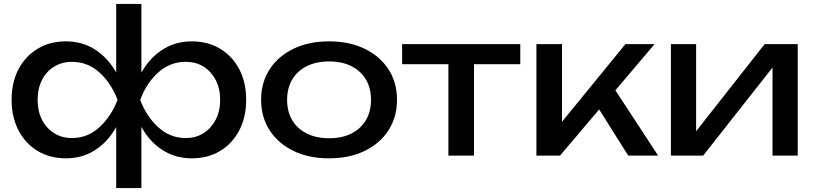

<svg xmlns="http://www.w3.org/2000/svg" viewBox="-20 -790 4140 975"><path d="M570 165V-171L582 -217V-355L570 -402V-770H698V-401L686 -355V-218L698 -171V165ZM648 -283Q667 -373 709 -439.5Q751 -506 813.5 -543Q876 -580 954 -580Q1036 -580 1098 -542.5Q1160 -505 1195 -438.5Q1230 -372 1230 -283Q1230 -195 1195 -128Q1160 -61 1098 -23.5Q1036 14 954 14Q876 14 813.5 -23Q751 -60 709 -127Q667 -194 648 -283ZM1098 -283Q1098 -340 1075.5 -383.5Q1053 -427 1014 -451.5Q975 -476 923 -476Q844 -476 784 -422.5Q724 -369 692 -283Q724 -198 784 -143.5Q844 -89 923 -89Q975 -89 1014 -114Q1053 -139 1075.5 -182.5Q1098 -226 1098 -283ZM620 -283Q602 -194 559.5 -127Q517 -60 455 -23Q393 14 315 14Q233 14 171 -23.5Q109 -61 74 -128Q39 -195 39 -283Q39 -372 74 -438.5Q109 -505 171 -542.5Q233 -580 315 -580Q393 -580 455 -543Q517 -506 559.5 -439.5Q602 -373 620 -283ZM171 -283Q171 -226 193 -182.5Q215 -139 254.5 -114Q294 -89 345 -89Q425 -89 484.5 -143.5Q544 -198 577 -283Q544 -369 484.5 -422.5Q425 -476 345 -476Q294 -476 254.5 -451.5Q215 -427 193 -383.5Q171 -340 171 -283Z M1651 14Q1548 14 1470.5 -23.5Q1393 -61 1349.5 -128Q1306 -195 1306 -283Q1306 -372 1349.5 -438.5Q1393 -505 1470.5 -542.5Q1548 -580 1651 -580Q1754 -580 1831.5 -542.5Q1909 -505 1952.5 -438.5Q1996 -372 1996 -283Q1996 -195 1952.5 -128Q1909 -61 1831.5 -23.5Q1754 14 1651 14ZM1651 -88Q1717 -88 1764.5 -112Q1812 -136 1838 -179.5Q1864 -223 1864 -283Q1864 -343 1838 -386.5Q1812 -430 1764.5 -454Q1717 -478 1651 -478Q1586 -478 1538 -454Q1490 -430 1464 -386.5Q1438 -343 1438 -283Q1438 -223 1464 -179.5Q1490 -136 1538 -112Q1586 -88 1651 -88Z M2257 -521H2387V0H2257ZM2022 -566H2622V-464H2022Z M2704 0V-566H2834V-110L2795 -124L3156 -566H3304L2824 0ZM3170 0 2994 -280 3085 -362 3322 0Z M3387 0V-566H3515V-65L3476 -74L3863 -566H4031V0H3903V-508L3943 -498L3551 0Z"/></svg>

Font: Unbounded
Style: Regular
Weight: 400
Designer: Luke Prowse, Jean-Baptiste Morizot, Fátima Lázaro, Florian Runge
Foundry: NaN
Version: Version 1.701;gftools[0.9.28.dev5+ged2979d]